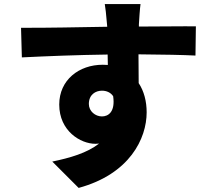

<svg xmlns="http://www.w3.org/2000/svg" viewBox="-20 -834 1040 940"><path d="M534 -363C545 -287 511 -264 479 -264C447 -264 415 -289 415 -325C415 -371 448 -390 479 -390C502 -390 522 -381 534 -363ZM83 -698 87 -553C209 -559 357 -565 507 -567L508 -516L483 -517C367 -517 270 -443 270 -322C270 -193 374 -130 447 -130L465 -131C406 -85 323 -61 236 -43L365 86C615 18 698 -156 698 -284C698 -338 685 -388 659 -427L658 -568C784 -567 878 -565 937 -562L939 -705C887 -706 753 -704 660 -704V-715C661 -733 665 -795 668 -814H493C496 -799 500 -762 504 -714L505 -703C376 -701 198 -697 83 -698Z"/></svg>

Font: ChiuKong Gothic MN Heavy
Style: Regular
Weight: 900
Designer: Ryoko NISHIZUKA 西塚涼子 (kana, bopomofo & ideographs); Paul D. Hunt (Latin, Greek & Cyrillic); Sandoll Communications 산돌커뮤니
Foundry: Adobe
Version: Version 1.300